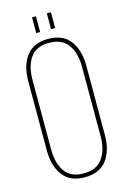

<svg xmlns="http://www.w3.org/2000/svg" viewBox="-126 -888 628 952"><g transform="rotate(-15 188.0 -412.0)"><path d="M139 -829H159V-748H139ZM215 -829H236V-748H215ZM187 -705Q264 -705 300.5 -656Q337 -607 337 -528V-172Q337 -93 300.5 -44Q264 5 187 5Q112 5 75.5 -44Q39 -93 39 -172V-528Q39 -607 75.5 -656Q112 -705 187 -705ZM61 -529V-171Q61 -101 91 -58Q121 -15 187 -15Q253 -15 284 -58Q315 -101 315 -171V-529Q315 -599 284 -642Q253 -685 187 -685Q121 -685 91 -642Q61 -599 61 -529Z"/></g></svg>

Font: Bebas Neue Light
Style: Regular
Weight: 300
Designer: Ryoichi Tsunekawa
Foundry: Ryoichi Tsunekawa
Version: Version 001.003; ttfautohint (v1.5.65-e2d9)